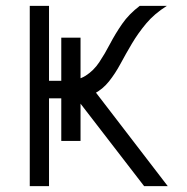

<svg xmlns="http://www.w3.org/2000/svg" viewBox="-20 -638 640 658"><path d="M256 -155H190V-509H256ZM104 -301V-361H202Q246 -361 273.5 -378.5Q301 -396 320 -424.5Q339 -453 357 -487.5Q375 -522 398.5 -556Q422 -590 459 -618H552Q509 -591 481 -557.5Q453 -524 432 -488.5Q411 -453 393 -419.5Q375 -386 353.5 -359Q332 -332 302 -316.5Q272 -301 226 -301ZM82 0V-618H148V0ZM474 0 218 -332 287 -349 555 0Z"/></svg>

Font: Victor Mono Light
Style: Regular
Weight: 300
Monospace: yes
Designer: Rune Bjørnerås
Version: Version 1.561;gftools[0.9.30]